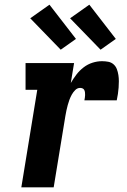

<svg xmlns="http://www.w3.org/2000/svg" viewBox="-20 -799 540 819"><path d="M71 0 139 -416H89V-530H296L282 -445Q293 -464 306 -481Q319 -498 336.5 -511.5Q354 -525 374.5 -531.5Q395 -538 415 -538Q429 -538 442 -535.5Q455 -533 464.5 -524.5Q474 -516 478.5 -504Q483 -492 485 -479Q487 -466 487 -452.5Q487 -439 486 -425.5Q485 -412 483 -398.5Q481 -385 478 -371H340Q341 -377 342 -382.5Q343 -388 343 -393.5Q343 -399 342.5 -404.5Q342 -410 339.5 -415Q337 -420 332 -422Q327 -424 322 -424Q310 -424 301 -415Q292 -406 286 -395Q280 -384 276 -373Q272 -362 269 -351Q266 -340 263.5 -328.5Q261 -317 259 -305L209 0ZM409 -587 279 -721 361 -779 474 -633ZM239 -587 109 -721 191 -779 304 -633Z"/></svg>

Font: Iosevka Slab Heavy
Style: Italic
Weight: 900
Italic angle: -9°
Monospace: yes
Designer: Belleve Invis
Foundry: Belleve Invis
Version: Version 11.1.0; ttfautohint (v1.8.3)